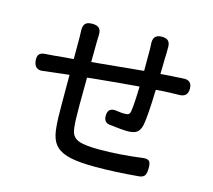

<svg xmlns="http://www.w3.org/2000/svg" viewBox="-109 -898 1162 1046"><g transform="rotate(15 472.0 -375.5)"><path d="M514 14Q424 14 373 3Q321 -8 294 -33Q268 -56 258 -98Q250 -132 248 -199Q247 -240 247 -434Q238 -433 220 -431Q175 -426 160 -424Q155 -423 142 -422Q116 -419 103 -417Q55 -410 49 -459Q46 -485 56 -497Q66 -509 93 -510Q110 -511 147 -514Q151 -515 153 -515Q200 -519 247 -523V-642Q247 -666 246 -678Q244 -708 255 -721.5Q266 -735 295 -735Q324 -735 335.5 -722Q347 -709 345 -680Q344 -669 344 -647Q344 -578 343 -532Q463 -544 634 -560Q634 -623 634 -685Q634 -699 633 -708Q627 -765 679 -765Q708 -765 718.5 -751Q729 -737 727 -707Q727 -698 727 -688Q727 -680 726 -663Q725 -597 724 -567Q744 -569 782 -571Q805 -572 816 -573Q825 -573 846 -575Q848 -575 849 -575Q900 -580 900 -530Q900 -483 852 -483Q839 -482 816 -482Q813 -482 806 -482Q754 -480 722 -477Q718 -332 708 -277Q701 -244 683 -231Q666 -219 629 -219Q602 -219 528 -228Q494 -233 495 -272Q496 -319 547 -311Q570 -307 589 -307Q607 -307 613 -311Q621 -316 623 -330Q630 -375 632 -471Q551 -465 378 -448Q354 -445 343 -444Q341 -253 343 -214Q345 -156 352 -136Q362 -106 396 -94.5Q430 -83 508 -83Q622 -83 750 -100Q778 -104 788 -91Q796 -80 795 -49Q794 -23 787 -13Q778 0 756 2Q622 14 514 14Z"/></g></svg>

Font: GenSenRounded TW M
Style: Regular
Weight: 500
Version: Version 1.501;PS 1;hotconv 16.6.51;makeotf.lib2.5.65220